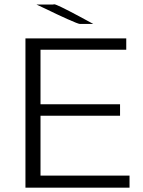

<svg xmlns="http://www.w3.org/2000/svg" viewBox="-20 -871 665 891"><path d="M98.1 0V-692.9H565.9V-640.1H168V-387.2H537.1V-334H168V-56.2H581.1V0ZM148.9 -850.1H226.1Q227.1 -850.1 229 -850.6Q231 -851.1 231.9 -851.1Q243.2 -851.1 350.1 -793.9Q388.2 -772.9 413.1 -759.8H351.1Q343.3 -759.8 292.7 -782.5Q242.2 -805.2 195.8 -828.1Z"/></svg>

Font: CMU Bright
Style: Roman
Weight: 500
Version: Version 0.7.0